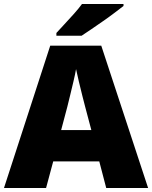

<svg xmlns="http://www.w3.org/2000/svg" viewBox="-20 -947 766 967"><path d="M515 0 480 -134H248L212 0H0L233 -717H490L726 0ZM409 -409Q404 -428 395 -463.5Q386 -499 377 -537Q368 -575 363 -599Q359 -575 350.5 -539Q342 -503 333.5 -468Q325 -433 319 -409L288 -292H440ZM602 -917Q584 -903 557 -882.5Q530 -862 499 -840.5Q468 -819 439.5 -799.5Q411 -780 391 -767H264V-781Q281 -800 305 -825.5Q329 -851 353 -878Q377 -905 393 -927H602Z"/></svg>

Font: Noto Sans Gujarati UI Black
Style: Regular
Weight: 900
Designer: Jelle Bosma - Monotype Design Team, Universal Thirst
Foundry: Monotype Imaging Inc.
Version: Version 2.106; ttfautohint (v1.8.4.7-5d5b)